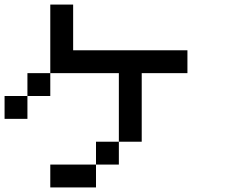

<svg xmlns="http://www.w3.org/2000/svg" viewBox="-20 -820 1040 840"><path d="M0 -300V-400H100V-300ZM800 -500H600V-200H500V-500H200V-800H300V-600H800ZM100 -400V-500H200V-400ZM200 0V-100H400V0ZM400 -100V-200H500V-100Z"/></svg>

Font: Galmuri9 Regular
Style: Regular
Weight: 400
Designer: Lee Minseo (quiple)
Version: Version 2.399;hotconv 1.1.1;makeotfexe 2.6.0 DEVELOPMENT